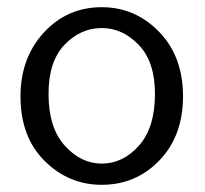

<svg xmlns="http://www.w3.org/2000/svg" viewBox="-20 -505 570 534"><path d="M37 -237Q37 -344 102 -414.5Q167 -485 263 -485Q356 -485 422.5 -416.5Q489 -348 489 -237Q489 -127 423.5 -59Q358 9 263 9Q171 9 104 -57.5Q37 -124 37 -237ZM115 -244Q115 -150 160 -100Q205 -50 263 -50Q322 -50 366.5 -100Q411 -150 411 -244Q411 -333 366 -380Q321 -427 263 -427Q204 -427 159.5 -380.5Q115 -334 115 -244Z"/></svg>

Font: Coval
Style: Light
Weight: 300
Foundry: Context Ltd
Version: Version 001.000